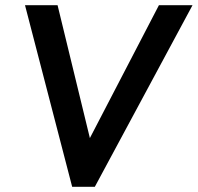

<svg xmlns="http://www.w3.org/2000/svg" viewBox="-20 -717 759 737"><path d="M76 -697H201L325 -187L590 -697H719L344 0H257Z"/></svg>

Font: Hanken Grotesk SemiBold
Style: Italic
Weight: 600
Italic angle: -8°
Designer: Alfredo Marco Pradil
Foundry: Hanken Design Co.
Version: Version 3.014